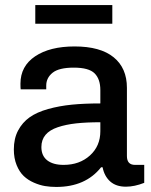

<svg xmlns="http://www.w3.org/2000/svg" viewBox="-20 -720 590 752"><path d="M118.2 -627V-700.2H419.9V-627ZM200.2 12.2Q177.7 12.2 156.7 8.8Q135.7 5.4 112.8 -4.6Q89.8 -14.6 73 -30.5Q56.2 -46.4 45.2 -73.2Q34.2 -100.1 34.2 -134.8Q34.2 -177.2 50.8 -208.7Q67.4 -240.2 95.9 -260.5Q124.5 -280.8 168.5 -293Q212.4 -305.2 261.5 -310.1Q310.5 -314.9 373 -314.9V-367.2Q373 -410.2 350.6 -432.6Q328.1 -455.1 269 -455.1Q210.9 -455.1 186 -435.1Q161.1 -415 161.1 -384.8V-370.1H61Q60.1 -376 60.1 -392.1Q60.1 -460.9 117.7 -499.5Q175.3 -538.1 272 -538.1Q373 -538.1 425 -495.8Q477.1 -453.6 477.1 -376V-108.9Q477.1 -74.2 508.8 -74.2H544.9V-3.9Q506.8 11.2 473.1 11.2Q434.6 11.2 411.6 -9.3Q388.7 -29.8 381.8 -64.9H376Q314.9 12.2 200.2 12.2ZM229 -74.2Q291.5 -74.2 332.3 -111.1Q373 -147.9 373 -206.1V-241.2Q318.4 -241.2 278.3 -236.8Q238.3 -232.4 206.3 -221.7Q174.3 -210.9 158.2 -191.7Q142.1 -172.4 142.1 -144Q142.1 -109.9 165 -92Q188 -74.2 229 -74.2Z"/></svg>

Font: Archivo Medium
Style: Regular
Weight: 500
Designer: Hector Gatti
Foundry: Omnibus-Type
Version: Version 2.001